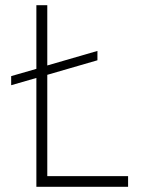

<svg xmlns="http://www.w3.org/2000/svg" viewBox="-20 -719 541 739"><path d="M162 -41V-431L355 -487V-523L162 -467V-699H120V-454L23 -426V-391L120 -419V0H473V-41Z"/></svg>

Font: Montserrat ExtraLight
Style: Regular
Weight: 250
Designer: Julieta Ulanovsky
Foundry: Julieta Ulanovsky
Version: Version 4.000